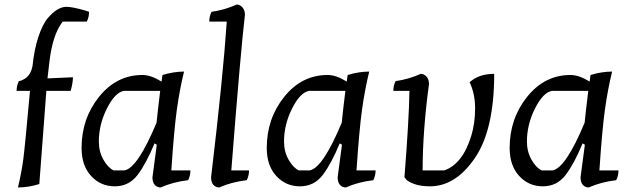

<svg xmlns="http://www.w3.org/2000/svg" viewBox="-20 -810 2779 845"><path d="M301 -470Q301 -446 291 -410H184L153 0Q104 15 59 15Q75 -52 82.5 -109Q90 -166 112 -410H53Q53 -433 63 -453Q68 -453 79 -458Q90 -463 98 -470Q117 -487 123 -519Q131 -595 149.5 -649.5Q168 -704 190 -730Q233 -780 272 -780Q298 -780 354 -764L372 -758Q372 -735 362 -715H256Q211 -658 197 -534L189 -465Z M818 -60Q818 -37 808 -17Q741 -9 687 15Q672 15 661.5 4Q651 -7 651 -30L670 -173L660 -179Q623 -89 585 -39.5Q547 10 485 10Q423 10 381 -35.5Q339 -81 339 -159Q339 -288 416 -384Q493 -480 607 -480Q644 -480 691 -451Q693 -469 695 -480Q745 -495 790 -495Q771 -418 758.5 -329Q746 -240 734 -60ZM415 -187Q415 -143 435 -107.5Q455 -72 480 -60H528Q586 -71 669 -270Q673 -312 685 -410H525Q486 -403 450.5 -332.5Q415 -262 415 -187Z M901 -715Q901 -738 911 -758Q968 -766 1022 -790Q1036 -790 1047 -777.5Q1058 -765 1058 -745Q1039 -585 998 -60H1076Q1076 -37 1066 -17Q999 -9 945 15Q930 15 919.5 4Q909 -7 909 -30Q962 -475 978 -715Z M1633 -60Q1633 -37 1623 -17Q1556 -9 1502 15Q1487 15 1476.5 4Q1466 -7 1466 -30L1485 -173L1475 -179Q1438 -89 1400 -39.5Q1362 10 1300 10Q1238 10 1196 -35.5Q1154 -81 1154 -159Q1154 -288 1231 -384Q1308 -480 1422 -480Q1459 -480 1506 -451Q1508 -469 1510 -480Q1560 -495 1605 -495Q1586 -418 1573.5 -329Q1561 -240 1549 -60ZM1230 -187Q1230 -143 1250 -107.5Q1270 -72 1295 -60H1343Q1401 -71 1484 -270Q1488 -312 1500 -410H1340Q1301 -403 1265.5 -332.5Q1230 -262 1230 -187Z M1840 -60H1935Q2016 -88 2054 -212Q2071 -268 2071 -332.5Q2071 -397 2047 -448Q2087 -485 2155 -485Q2155 -239 2070 -114.5Q1985 10 1872 10Q1832 10 1804 0Q1776 -10 1768 -20L1760 -30Q1780 -284 1782 -410H1711Q1711 -433 1721 -453Q1778 -461 1832 -485Q1846 -485 1857 -473Q1868 -461 1868 -440Q1840 -233 1840 -60Z M2702 -60Q2702 -37 2692 -17Q2625 -9 2571 15Q2556 15 2545.5 4Q2535 -7 2535 -30L2554 -173L2544 -179Q2507 -89 2469 -39.5Q2431 10 2369 10Q2307 10 2265 -35.5Q2223 -81 2223 -159Q2223 -288 2300 -384Q2377 -480 2491 -480Q2528 -480 2575 -451Q2577 -469 2579 -480Q2629 -495 2674 -495Q2655 -418 2642.5 -329Q2630 -240 2618 -60ZM2299 -187Q2299 -143 2319 -107.5Q2339 -72 2364 -60H2412Q2470 -71 2553 -270Q2557 -312 2569 -410H2409Q2370 -403 2334.5 -332.5Q2299 -262 2299 -187Z"/></svg>

Font: Kotta One
Style: Regular
Weight: 400
Designer: Ania Kruk
Foundry: Ania Kruk
Version: Version 1.001